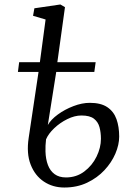

<svg xmlns="http://www.w3.org/2000/svg" viewBox="-20 -826 606 857"><path d="M193.5 -268Q207 -292 238 -314.8Q269 -337.5 307.5 -352.2Q346 -367 381 -367Q430.5 -367 459.2 -347.5Q488 -328 500 -294Q512 -260 512 -216.5Q512 -180 495 -140.2Q478 -100.5 446 -66.2Q414 -32 368.8 -10.5Q323.5 11 267 11Q215.5 11 175.8 -15.5Q136 -42 116.8 -91.5Q97.5 -141 108 -210.5L152 -505H60L65.5 -548.5H158L183.5 -739L127.5 -755.5L133.5 -789L249.5 -806L270 -794L236 -548.5H407L401 -505H231ZM343.5 -310.5Q313 -310.5 280.2 -294.2Q247.5 -278 221.8 -253.5Q196 -229 185.5 -204Q184 -190 183.2 -176.2Q182.5 -162.5 183 -149.5Q184 -115.5 194 -89.2Q204 -63 224 -48.5Q244 -34 274.5 -34Q321 -34 356.2 -60.5Q391.5 -87 411 -127Q430.5 -167 430.5 -206.5Q430.5 -234.5 424.2 -258Q418 -281.5 399.5 -296Q381 -310.5 343.5 -310.5Z"/></svg>

Font: Merriweather 7pt Light
Style: Italic
Weight: 300
Italic angle: -7.8°
Designer: Eben Sorkin
Foundry: Eben Sorkin
Version: Version 2.200;gftools[0.9.31]